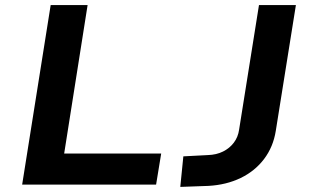

<svg xmlns="http://www.w3.org/2000/svg" viewBox="-20 -725 1217 754"><path d="M67 0 179 -705H324L232 -122H613L593 0ZM688 9 700 -111 796 -116Q830 -117 856 -130Q882 -143 898.5 -165Q915 -187 919 -216L997 -705H1142L1063 -211Q1053 -148 1017 -100.5Q981 -53 925 -26Q869 1 799 5Z"/></svg>

Font: Nunito Sans 7pt SemiExpanded
Style: Bold Italic
Weight: 700
Width: 6
Italic angle: -9°
Designer: Vernon Adams
Foundry: Vernon Adams
Version: Version 3.101;gftools[0.9.27]